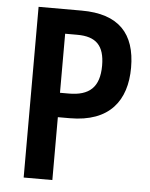

<svg xmlns="http://www.w3.org/2000/svg" viewBox="-52 -757 623 800"><g transform="rotate(5 259.5 -357.0)"><path d="M257 -714H77V0H197V-263H247C413 -263 483 -357 483 -495C483 -637 413 -714 257 -714ZM248 -612C326 -612 362 -577 362 -493C362 -402 319 -365 234 -365H197V-612Z"/></g></svg>

Font: Noto Sans Telugu Condensed SemiBold
Style: Regular
Weight: 600
Width: 3
Designer: Jelle Bosma - Monotype Design Team
Foundry: Monotype Imaging Inc.
Version: Version 2.005